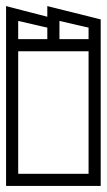

<svg xmlns="http://www.w3.org/2000/svg" viewBox="-40 -613 352 633"><path d="M292 -249Q292 -228.5 292 -204.2Q292 -180 292 -153.8Q292 -127.5 292 -100.8Q292 -74 292 -48.5Q292 -23 292 0Q292 0 276.2 0Q260.5 0 237.2 0Q214 0 190.8 0Q167.5 0 151.8 0Q136 0 136 0Q136 0 136 0Q136 0 136 0Q136 0 136 0Q136 0 136 0Q132.5 -7.5 132.5 -20Q132.5 -32.5 136 -40Q146.5 -40 159.5 -40Q172.5 -40 187.2 -40Q202 -40 218.5 -40Q235 -40 252 -40Q252 -40 252 -40Q252 -40 252 -40Q252 -40 252 -40Q252 -40 252 -40Q252 -40 252 -40Q252 -40 252 -40Q252 -40 252 -40Q252 -40 252 -40Q252 -40 252 -61Q252 -82 252 -113.2Q252 -144.5 252 -175.8Q252 -207 252 -228Q252 -249 252 -249ZM-20 -249H20Q20 -249 20 -228Q20 -207 20 -175.8Q20 -144.5 20 -113.2Q20 -82 20 -61Q20 -40 20 -40Q20 -40 20 -40Q20 -40 20 -40Q20 -40 20 -40Q20 -40 20 -40Q20 -40 20 -40Q20 -40 20 -40Q20 -40 20 -40Q20 -40 20 -40Q37.5 -40 53.8 -40Q70 -40 84.8 -40Q99.5 -40 112.5 -40Q125.5 -40 136 -40Q140 -32.5 140 -20Q140 -7.5 136 0Q136 0 136 0Q136 0 136 0Q136 0 136 0Q136 0 136 0Q136 0 120.2 0Q104.5 0 81.2 0Q58 0 34.8 0Q11.5 0 -4.2 0Q-20 0 -20 0Q-20 -23 -20 -48.5Q-20 -74 -20 -100.8Q-20 -127.5 -20 -153.8Q-20 -180 -20 -204.2Q-20 -228.5 -20 -249ZM-20 -358H20Q20 -330.5 20 -314Q20 -297.5 20 -282.2Q20 -267 20 -243Q20 -243 20 -243Q20 -243 20 -243Q20 -243 20 -243Q20 -243 20 -243Q20 -218 20 -205Q20 -192 20 -183.2Q20 -174.5 20 -162.8Q20 -151 20 -128H-20ZM292 -358V-128H252Q252 -151 252 -162.8Q252 -174.5 252 -183.2Q252 -192 252 -205Q252 -218 252 -243Q252 -243 252 -243Q252 -243 252 -243Q252 -243 252 -243Q252 -243 252 -243Q252 -267 252 -282.2Q252 -297.5 252 -314Q252 -330.5 252 -358ZM292 -235H252Q252 -235 252 -256Q252 -277 252 -308.2Q252 -339.5 252 -370.8Q252 -402 252 -423Q252 -444 252 -444Q252 -444 252 -444Q252 -444 252 -444Q252 -444 252 -444Q252 -444 252 -444Q252 -444 252 -444Q252 -444 252 -444Q252 -444 252 -444Q252 -444 252 -444Q235 -444 218.5 -444Q202 -444 187.2 -444Q172.5 -444 159.5 -444Q146.5 -444 136 -444Q132.5 -451.5 132.5 -464Q132.5 -476.5 136 -484Q136 -484 136 -484Q136 -484 136 -484Q136 -484 136 -484Q136 -484 136 -484Q136 -484 151.8 -484Q167.5 -484 190.8 -484Q214 -484 237.2 -484Q260.5 -484 276.2 -484Q292 -484 292 -484Q292 -461 292 -435.5Q292 -410 292 -383.2Q292 -356.5 292 -330.2Q292 -304 292 -279.8Q292 -255.5 292 -235ZM-20 -235Q-20 -255.5 -20 -279.8Q-20 -304 -20 -330.2Q-20 -356.5 -20 -383.2Q-20 -410 -20 -435.5Q-20 -461 -20 -484Q-20 -484 -4.2 -484Q11.5 -484 34.8 -484Q58 -484 81.2 -484Q104.5 -484 120.2 -484Q136 -484 136 -484Q136 -484 136 -484Q136 -484 136 -484Q136 -484 136 -484Q136 -484 136 -484Q140 -476.5 140 -464Q140 -451.5 136 -444Q125.5 -444 112.5 -444Q99.5 -444 84.8 -444Q70 -444 53.8 -444Q37.5 -444 20 -444Q20 -444 20 -444Q20 -444 20 -444Q20 -444 20 -444Q20 -444 20 -444Q20 -444 20 -444Q20 -444 20 -444Q20 -444 20 -444Q20 -444 20 -444Q20 -444 20 -423Q20 -402 20 -370.8Q20 -339.5 20 -308.2Q20 -277 20 -256Q20 -235 20 -235ZM292 -464H252Q252 -464 252 -472.8Q252 -481.5 252 -493Q252 -504.5 252 -513.2Q252 -522 252 -522Q252 -522 252 -522Q252 -522 252 -522Q252 -522 237.5 -525.2Q223 -528.5 204 -533Q185 -537.5 170.5 -540.8Q156 -544 156 -544Q156 -544 156 -544Q156 -544 156 -544Q156 -544 156 -532Q156 -520 156 -504Q156 -488 156 -476Q156 -464 156 -464H138L116 -548Q116 -548 116 -554.8Q116 -561.5 116 -570.5Q116 -579.5 116 -586.2Q116 -593 116 -593Q116 -593 116 -593Q116 -593 116 -593Q116 -593 133.8 -588.5Q151.5 -584 177.8 -577.5Q204 -571 230.2 -564.5Q256.5 -558 274.2 -553.5Q292 -549 292 -549Q292 -549 292 -549Q292 -549 292 -549Q292 -549 292 -536.2Q292 -523.5 292 -506.5Q292 -489.5 292 -476.8Q292 -464 292 -464ZM138 -464H116Q116 -464 116 -478.5Q116 -493 116 -507.5Q116 -522 116 -522Q116 -522 116 -522Q116 -522 116 -522Q116 -522 101.5 -525.2Q87 -528.5 68 -533Q49 -537.5 34.5 -540.8Q20 -544 20 -544Q20 -544 20 -544Q20 -544 20 -544Q20 -544 20 -532Q20 -520 20 -504Q20 -488 20 -476Q20 -464 20 -464H-20Q-20 -464 -20 -483.5Q-20 -503 -20 -528.5Q-20 -554 -20 -573.5Q-20 -593 -20 -593Q-20 -593 -20 -593Q-20 -593 -20 -593Q-20 -593 -4 -588.8Q12 -584.5 35.5 -578.5Q59 -572.5 82.5 -566.5Q106 -560.5 122 -556.2Q138 -552 138 -552Q138 -552 138 -552Q138 -552 138 -552Q138 -552 138 -552Q138 -552 138 -552Q138 -552 138 -538.8Q138 -525.5 138 -508Q138 -490.5 138 -477.2Q138 -464 138 -464Z"/></svg>

Font: Honk
Style: Regular
Weight: 400
Designer: Noopur Datye & Yesha Goshar
Foundry: Ek Type
Version: Version 1.000